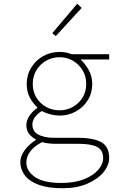

<svg xmlns="http://www.w3.org/2000/svg" viewBox="-20 -766 640 1020"><path d="M312 234Q236 234 186.5 216Q137 198 112.5 166Q88 134 88 93Q88 65 109.5 34Q131 3 170 -22V-26Q152 -34 136 -53Q120 -72 120 -102Q120 -125 135 -149Q150 -173 178 -192V-196Q156 -216 139 -246.5Q122 -277 122 -320Q122 -368 145.5 -406.5Q169 -445 208.5 -467.5Q248 -490 296 -490Q333 -490 360 -478H560V-450H408Q432 -428 451 -394.5Q470 -361 470 -320Q470 -272 446.5 -234Q423 -196 383.5 -174Q344 -152 296 -152Q274 -152 249.5 -158Q225 -164 202 -176Q180 -163 166 -144Q152 -125 152 -105Q152 -68 183.5 -51Q215 -34 266 -34H389Q480 -34 520 -9.5Q560 15 560 72Q560 112 529.5 149Q499 186 443.5 210Q388 234 312 234ZM296 -180Q335 -180 367 -198Q399 -216 418.5 -247.5Q438 -279 438 -320Q438 -361 418.5 -393Q399 -425 367 -443.5Q335 -462 296 -462Q257 -462 225 -443.5Q193 -425 173.5 -393Q154 -361 154 -320Q154 -279 173.5 -247.5Q193 -216 225 -198Q257 -180 296 -180ZM306 206Q376 206 425.5 186.5Q475 167 501.5 136.5Q528 106 528 74Q528 31 495.5 14.5Q463 -2 397 -2H276Q260 -2 240 -4Q220 -6 203 -11Q157 14 138.5 41.5Q120 69 120 97Q120 143 166 174.5Q212 206 306 206ZM276 -574 258 -590 390 -746 414 -724Z"/></svg>

Font: Source Code Pro ExtraLight ExtraLight
Style: Regular
Weight: 250
Monospace: yes
Version: Version 1.018;hotconv 1.0.116;makeotfexe 2.5.65601